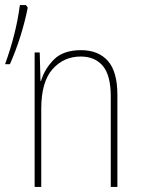

<svg xmlns="http://www.w3.org/2000/svg" viewBox="-41 -734 561 754"><path d="M-2 -482Q45 -589 68 -704L61 -714H37Q23 -604 -21 -482ZM121 0V-307Q121 -412 165 -462Q209 -512 276 -512Q332 -512 363 -475Q394 -438 394 -355V0H420V-361Q420 -453 382.5 -495Q345 -537 277 -537Q207 -537 170.5 -500Q134 -463 120 -416H118L115 -528H95V0Z"/></svg>

Font: Noto Sans Mono UI Condensed Thin
Style: Regular
Weight: 250
Width: 3
Designer: Monotype Design team
Foundry: Monotype Imaging Inc.
Version: 1.000